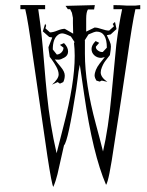

<svg xmlns="http://www.w3.org/2000/svg" viewBox="-20 -736 578 753"><path d="M377 -509Q361 -509 350 -519Q339 -529 339 -544Q339 -559 355 -575L369 -568L356 -553V-551Q356 -544 364 -538Q372 -532 380 -532H383L399 -549Q399 -612 359 -612Q351 -612 327 -601L313 -579Q312 -578 313 -576V-525Q313 -408 356 -249Q370 -198 384 -142Q405 -232 417 -361L436 -560Q446 -640 459 -700H425V-716Q438 -716 450.5 -715.5Q463 -715 469.5 -714.5Q476 -714 478 -714H501Q505 -713 530 -716V-700H511Q499 -648 479 -506Q455 -343 428 -170Q407 -25 396 -11Q344 -132 310 -366L293 -482Q290 -468 288 -455.5Q286 -443 284 -424Q282 -405 279 -387Q247 -181 231 -166Q226 -146 219 -113Q212 -80 205.5 -53Q199 -26 189 -3Q183 -12 166 -123L108 -522Q90 -655 79 -700H60V-716H157V-700H130Q138 -646 143 -599Q148 -552 153.5 -483Q159 -414 164 -367Q176 -247 202 -135L229 -241Q273 -409 273 -517Q273 -544 270 -570L272 -569L273 -570L258 -593Q234 -605 224 -605Q214 -605 206 -598Q187 -583 187 -542L203 -522Q214 -523 221.5 -531Q229 -539 229 -549L215 -560L231 -567Q247 -551 247 -534Q247 -518 232 -510Q218 -502 210 -502Q199 -502 195 -503Q201 -494 218 -474Q234 -455 234 -440Q234 -426 228 -414L215 -408L206 -414L184 -404Q210 -427 210 -444Q210 -451 207.5 -459Q205 -467 200.5 -475Q196 -483 192.5 -488.5Q189 -494 183 -502.5Q177 -511 175 -513Q170 -545 170 -551L185 -589L173 -591L148 -613L157 -643L161 -635L158 -625L176 -609Q188 -609 205 -616Q222 -623 234 -623L267 -604L266 -645V-666L262 -686L255 -700H246L237 -713L352 -716L349 -699H325Q318 -689 318 -662V-612L351 -628Q362 -628 379 -622Q396 -616 408 -616L427 -633L422 -642L431 -650L437 -622L414 -601L399 -598Q413 -569 414 -563Q416 -555 414 -540L411 -520Q409 -517 400.5 -506.5Q392 -496 388 -489.5Q384 -483 379.5 -472Q375 -461 375 -452Q375 -433 401 -415L379 -420L371 -416L358 -420L353 -430L351 -438Q351 -461 371 -487L391 -512Z"/></svg>

Font: Bukvitsa
Style: Regular
Weight: 500
Foundry: Ponomar Technologies, Inc.
Version: Version 1.1